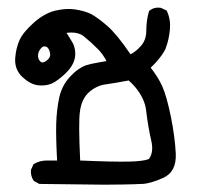

<svg xmlns="http://www.w3.org/2000/svg" viewBox="-20 -303 540 512"><path d="M257.8 189.5 86.9 187.5H85.4L84 187L71.3 180.2L70.3 179.2L69.3 178.2Q61.5 166.5 62.5 150.9V149.9L63 148.9L68.8 136.2L69.8 134.3L71.3 133.8Q86.4 125 105 125H132.3Q128.9 63.5 129.9 27.8Q130.9 -10.3 138.2 -43.9Q146 -78.1 170.4 -102.1Q174.8 -106.9 179.7 -111.1Q184.6 -115.2 189.7 -118.7Q194.8 -122.1 200 -124.8Q205.1 -127.4 210.4 -129.2Q215.8 -130.9 221.7 -132.3Q242.7 -136.7 263.7 -140.1Q262.7 -142.6 261.5 -144.8Q260.3 -147 259 -148.9Q257.8 -150.9 256.3 -153.1Q254.9 -155.3 253.7 -157.2Q252.4 -159.2 250.7 -161.1Q249 -163.1 247.6 -164.8Q246.1 -166.5 244.4 -168.5Q242.7 -170.4 240.7 -172.4Q223.6 -189.9 203.1 -206.5Q186.5 -219.2 157.2 -215.3Q159.2 -212.4 161.1 -209.5Q163.1 -206.5 164.8 -203.6Q166.5 -200.7 168.2 -198Q169.9 -195.3 171.9 -191.9Q175.8 -186 177.7 -179.4Q179.7 -172.9 180.4 -166Q181.2 -159.2 180.2 -151.9Q177.2 -128.9 154.8 -107.4Q133.3 -86.9 117.7 -80.1Q101.6 -73.2 80.6 -75.7Q60.1 -78.6 39.6 -97.7Q18.6 -117.7 20.5 -147.5Q21.5 -161.1 24.4 -173.3Q27.3 -185.5 32.2 -196.3Q37.1 -207 46.6 -218.5Q56.2 -230 69.8 -242.2Q97.7 -267.1 126.5 -274.4Q140.6 -277.8 154.1 -278.8Q167.5 -279.8 180.7 -277.8Q187 -276.9 192.6 -275.6Q198.2 -274.4 203.6 -272.9Q209 -271.5 213.9 -269.5Q218.8 -267.6 222.7 -265.6Q239.7 -256.8 266.1 -233.9Q291.5 -211.9 328.1 -158.2Q343.3 -166 356 -180.7Q370.1 -196.8 370.1 -220.7Q370.1 -248 377 -272L377.9 -273.9L379.4 -275.4Q392.1 -284.7 408.2 -282.2H408.7L409.7 -281.7L422.4 -275.9L424.3 -274.9L425.3 -272.9Q435.5 -251 433.1 -224.6Q430.7 -198.7 422.9 -177.2Q422.4 -174.8 421.1 -172.1Q419.9 -169.4 418.2 -166.7Q416.5 -164.1 414.8 -161.1Q413.1 -158.2 410.9 -155.3Q408.7 -152.3 406.2 -149.2Q403.8 -146 401.1 -142.8Q398.4 -139.6 395.3 -136.2Q392.1 -132.8 388.9 -129.4Q385.7 -126 381.8 -122.6Q401.4 -97.7 412.6 -73.2Q424.3 -46.9 435.5 7.3Q446.3 60.5 448.7 106Q451.2 155.3 415 171.4Q381.3 186.5 359.4 187.5Q355 187.5 350.3 187.7Q345.7 188 340.8 188.2Q335.9 188.5 330.8 188.5Q325.7 188.5 320.1 188.7Q314.5 189 308.6 189Q279.3 189.5 257.8 189.5ZM377 121.1Q390.6 103 383.3 71.8Q375 36.1 369.6 -8.8Q368.2 -22 362.5 -35.4Q356.9 -48.8 347.2 -62.3Q337.4 -75.7 323.2 -88.4Q289.6 -82 262.7 -78.1Q253.4 -77.1 245.6 -74.2Q237.8 -71.3 230.5 -66.9Q223.1 -62.5 216.8 -56.6Q197.8 -39.1 193.4 -7.3Q190.9 7.8 191.2 41.5Q191.4 75.2 193.8 125Q283.7 128.9 324.2 127.9Q362.8 127 377 121.1ZM103 -140.6Q116.2 -149.4 113.3 -162.1Q110.4 -176.3 102.5 -178.7Q99.1 -179.7 95.9 -179Q92.8 -178.2 89.8 -174.8Q86.4 -170.9 84.2 -166.5Q82 -162.1 81.5 -156.7Q80.6 -146.5 87.4 -139.2Q90.3 -136.2 94 -136.5Q97.7 -136.7 103 -140.6Z"/></svg>

Font: NaikaiFont
Style: SemiBold
Weight: 600
Version: Version 1.89